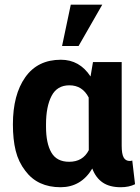

<svg xmlns="http://www.w3.org/2000/svg" viewBox="-20 -795 603 826"><path d="M318 -597H247L284.5 -775H420ZM499.5 10.5Q451.5 10.5 421.8 -9.8Q392 -30 377 -70Q329.5 10 241 10.5Q141.5 10.5 89 -60Q59.5 -98 47.5 -146.5Q35.5 -195 35.5 -260Q35.5 -387.5 88.8 -462.8Q142 -538 242 -538Q322.5 -538 369.5 -466L380 -528H503.5V-168.5Q503.5 -133 511.8 -117.8Q520 -102.5 538.5 -102.5Q544.5 -102.5 549 -104.5L561 -2.5Q535 10.5 499.5 10.5ZM277.5 -99Q336.5 -99 362 -149Q361.5 -157.5 361.5 -375.5Q334.5 -428 278.5 -428Q225.5 -428 201.8 -382.2Q178 -336.5 178 -260V-249.5Q178 -178.5 201 -138.8Q224 -99 277.5 -99Z"/></svg>

Font: Roberto Sans
Style: Bold
Weight: 700
Designer: Google (font) & Cristiano Sobral (main changes)
Version: Version 1.000;October 12, 2021;FontCreator 14.0.0.2814 64-bi